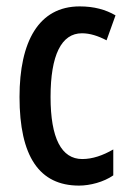

<svg xmlns="http://www.w3.org/2000/svg" viewBox="-20 -570 402 600"><path d="M227 10C261 10 304 -1 334 -22V-103C301 -84 269 -73 237 -73C172 -73 138 -138 138 -267C138 -398 172 -466 236 -466C261 -466 286 -458 313 -444L341 -522C310 -540 274 -550 229 -550C101 -550 41 -440 41 -267C41 -81 103 10 227 10Z"/></svg>

Font: Noto Sans Armenian ExtraCondensed Medium
Style: Regular
Weight: 500
Width: 2
Designer: Monotype Design Team
Foundry: Monotype Imaging Inc.
Version: Version 2.008